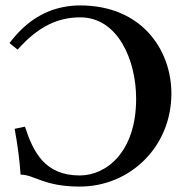

<svg xmlns="http://www.w3.org/2000/svg" viewBox="-20 -676 685 708"><path d="M275 -656C254 -656 234 -654 214 -650C135 -635 69 -589 15 -517L45 -493C122 -580 195 -612 276 -612C415 -612 482 -454 482 -312C482 -114 371 -29 274 -29C146 -29 103 -114 72 -209L34 -201C44 -146 52 -90 56 -32C107 -32 141 12 274 12C459 12 612 -134 612 -331C612 -492 503 -656 275 -656Z"/></svg>

Font: Libertinus Serif Semibold
Style: Regular
Weight: 600
Designer: Philipp H. Poll, Khaled Hosny
Foundry: Caleb Maclennan
Version: Version 7.050;RELEASE